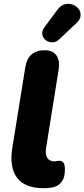

<svg xmlns="http://www.w3.org/2000/svg" viewBox="-20 -978 444 1009"><path d="M209 11Q113 11 71 -42Q29 -95 44 -196L113 -625Q120 -669 145.5 -691.5Q171 -714 215 -714Q257 -714 276.5 -687Q296 -660 288 -611L222 -199Q217 -165 229 -147.5Q241 -130 265 -130Q273 -130 279 -131.5Q285 -133 292 -133Q305 -133 313 -123.5Q321 -114 321 -87Q321 -45 305.5 -24.5Q290 -4 269 3Q259 7 242 9Q225 11 209 11ZM292 -772Q274 -755 254.5 -755.5Q235 -756 220.5 -767Q206 -778 202.5 -796Q199 -814 213 -834L282 -927Q299 -950 320.5 -955.5Q342 -961 361.5 -954Q381 -947 393 -931.5Q405 -916 403.5 -895.5Q402 -875 381 -856Z"/></svg>

Font: Nunito ExtraLight Black
Style: Italic
Weight: 900
Italic angle: -9°
Version: Version 3.602